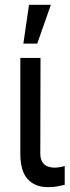

<svg xmlns="http://www.w3.org/2000/svg" viewBox="-20 -771 289 798"><path d="M148.4 -530.3H64.5V-131.8C64.5 -83.7 74.7 -48.5 95.2 -26.4C115.7 -4.2 143.6 6.8 178.7 6.8C193.7 6.8 206.5 5.9 217.3 3.9C228 2 238.6 -0.3 249 -2.9V-81.1C248.4 -81.1 246.1 -80.4 242.2 -79.1C227.9 -75.8 216.8 -74.2 209 -74.2C197.9 -74.2 187.8 -75.8 178.7 -79.1C169.6 -82.4 162.1 -88.4 156.2 -97.2C150.4 -106 147.5 -117.8 147.5 -132.8ZM100.6 -751 77.1 -589.8H134.8L191.4 -751Z"/></svg>

Font: Pretendard Variable
Style: Regular
Weight: 400
Designer: Base glyphs from Inter by Rasmus Andersson; Hangeul glyphs from Noto Sans CJK(Source Han Sans) by Jang Soo-young and Kan
Foundry: Kil Hyung-jin
Version: Version 1.309;Glyphs 3.2 (3225)